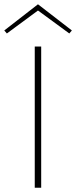

<svg xmlns="http://www.w3.org/2000/svg" viewBox="-32 -875 355 895"><path d="M145 -855 303 -733 291 -719 145 -826 0 -719 -12 -733ZM130 0V-658H160V0Z"/></svg>

Font: EauTestInfant Extralight
Style: Regular
Weight: 250
Designer: Christian Thalmann (Catharsis Fonts)
Version: Version 0.001;PS 000.001;hotconv 1.0.88;makeotf.lib2.5.64775